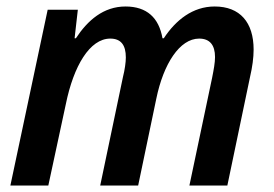

<svg xmlns="http://www.w3.org/2000/svg" viewBox="-20 -572 844 592"><path d="M12 0H129L183 -251C207 -369 257 -453 320 -453C353 -453 368 -433 368 -395C368 -380 365 -358 359 -334L289 0H406L462 -268C484 -375 534 -453 594 -453C627 -453 643 -433 643 -396C643 -379 639 -357 634 -332L564 0H681L751 -335C758 -365 762 -394 762 -419C762 -503 720 -552 642 -552C574 -552 522 -510 485 -454H481C470 -517 433 -552 367 -552C299 -552 250 -509 214 -454H210L220 -542H127Z"/></svg>

Font: Noto Sans SemiCondensed SemiBold
Style: Italic
Weight: 600
Width: 4
Italic angle: -12°
Designer: Monotype Design Team
Foundry: Monotype Imaging Inc.
Version: Version 2.013